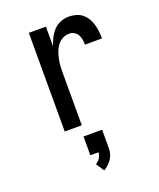

<svg xmlns="http://www.w3.org/2000/svg" viewBox="-143 -616 787 951"><g transform="rotate(-20 250.0 -140.0)"><path d="M122 0V-520H212V-416Q219 -438 229 -458Q239 -478 254.5 -494.5Q270 -511 291 -519.5Q312 -528 335 -528Q354 -528 372 -523Q390 -518 404.5 -506.5Q419 -495 429 -478.5Q439 -462 444 -444Q449 -426 451 -407.5Q453 -389 453 -370H363Q363 -384 361 -397.5Q359 -411 352 -423Q345 -435 333 -441.5Q321 -448 307 -448Q289 -448 272.5 -439Q256 -430 245 -415.5Q234 -401 228 -383.5Q222 -366 218 -348Q214 -330 213 -312Q212 -294 212 -276V0ZM240 248 212 205Q226 197 235 183Q244 169 244 154H201V55H299V154Q299 168 295 182Q291 196 282.5 208.5Q274 221 263.5 231Q253 241 240 248Z"/></g></svg>

Font: Iosevka SS04 Medium
Style: Regular
Weight: 500
Monospace: yes
Designer: Belleve Invis
Foundry: Belleve Invis
Version: Version 19.0.0; ttfautohint (v1.8.4)